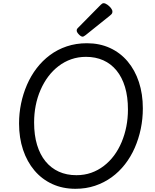

<svg xmlns="http://www.w3.org/2000/svg" viewBox="-20 -1160 965 1199"><path d="M451 19Q371 19 306 -11Q241 -41 195 -95.5Q149 -150 124 -224.5Q99 -299 99 -389Q99 -452 111.5 -513Q124 -574 148.5 -630.5Q173 -687 209 -734Q245 -781 292 -816Q339 -851 397 -870.5Q455 -890 523 -890Q602 -890 666.5 -860.5Q731 -831 777 -776.5Q823 -722 847.5 -647.5Q872 -573 872 -483Q872 -417 859 -355Q846 -293 821.5 -237Q797 -181 760.5 -134Q724 -87 677 -53Q630 -19 573.5 0Q517 19 451 19ZM457 -66Q507 -66 549.5 -81Q592 -96 628 -123.5Q664 -151 692 -188.5Q720 -226 739.5 -272.5Q759 -319 769 -370Q779 -421 779 -476Q779 -556 760.5 -617Q742 -678 707.5 -720Q673 -762 625 -783.5Q577 -805 517 -805Q468 -805 425 -790Q382 -775 345.5 -747Q309 -719 281 -681.5Q253 -644 233 -598Q213 -552 203 -501Q193 -450 193 -395Q193 -316 211.5 -255Q230 -194 264.5 -152Q299 -110 347.5 -88Q396 -66 457 -66ZM496 -931Q486 -931 472.5 -945Q459 -959 459 -969Q459 -973 460 -976.5Q461 -980 467 -986L608 -1129Q613 -1134 617.5 -1137Q622 -1140 627 -1140Q637 -1140 650 -1131Q663 -1122 672.5 -1110Q682 -1098 682 -1088Q682 -1081 679.5 -1076Q677 -1071 667 -1063L515 -941Q509 -937 504.5 -934Q500 -931 496 -931Z"/></svg>

Font: Playwrite GB S
Style: Italic
Weight: 400
Italic angle: -7°
Designer: Veronika Burian, José Scaglione
Foundry: TypeTogether
Version: Version 1.000